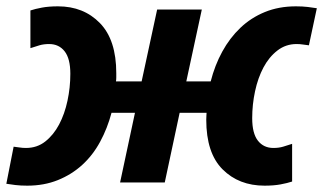

<svg xmlns="http://www.w3.org/2000/svg" viewBox="-30 -576 1020 606"><path d="M13 -113Q23 -112 32 -110.5Q41 -109 52 -109Q87 -109 113 -129.5Q139 -150 156.5 -183Q174 -216 183 -258Q192 -300 192 -343Q192 -391 174 -414Q156 -437 125 -437Q108 -437 94.5 -433Q81 -429 66 -424V-543Q81 -548 102.5 -552Q124 -556 153 -556Q234 -556 285.5 -503Q337 -450 337 -345Q337 -338 337 -331.5Q337 -325 336 -319H417L466 -546H607L558 -319H635Q648 -370 671.5 -413Q695 -456 728.5 -488Q762 -520 806 -538Q850 -556 904 -556Q925 -556 941.5 -554Q958 -552 970 -550L945 -433Q935 -434 926 -435.5Q917 -437 906 -437Q872 -437 845.5 -416.5Q819 -396 801.5 -363Q784 -330 775 -288Q766 -246 766 -203Q766 -155 784 -132Q802 -109 833 -109Q850 -109 863.5 -113Q877 -117 892 -122V-3Q877 2 855.5 6Q834 10 805 10Q724 10 672.5 -41.5Q621 -93 621 -198Q621 -205 621.5 -211.5Q622 -218 622 -220H537L490 0H349L396 -220H322Q309 -171 286 -128.5Q263 -86 229.5 -55.5Q196 -25 152.5 -7.5Q109 10 56 10Q35 10 18.5 8Q2 6 -10 4Z"/></svg>

Font: BC Sans
Style: Bold Italic
Weight: 700
Italic angle: -12°
Designer: Monotype Design Team
Province of B.C.
Foundry: Monotype Imaging Inc.
Version: Version 2.000;GOOG;noto-source:20170915:90ef993387c0